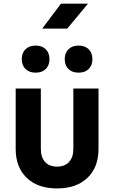

<svg xmlns="http://www.w3.org/2000/svg" viewBox="-20 -1046 640 1076"><path d="M299.8 10Q191.3 10 129.6 -49.5Q67.9 -108.9 67.9 -211.9V-550H208.9V-212.7Q208.9 -164.6 232.4 -138.5Q255.9 -112.3 299.8 -112.3Q343.1 -112.3 367.1 -138.5Q391.1 -164.6 391.1 -212.7V-550H532.1V-211.9Q532.1 -108.1 469.8 -49Q407.6 10 299.8 10ZM420.3 -638.8Q384.5 -638.8 363.7 -659.2Q342.8 -679.7 342.8 -714.5Q342.8 -749.6 363.7 -770.1Q384.5 -790.6 420.3 -790.6Q456.1 -790.6 477 -770.1Q497.9 -749.6 497.9 -714.5Q497.9 -679.7 477 -659.2Q456.1 -638.8 420.3 -638.8ZM179.7 -638.8Q143.9 -638.8 123 -659.2Q102.1 -679.7 102.1 -714.5Q102.1 -749.6 123 -770.1Q143.9 -790.6 179.7 -790.6Q215.5 -790.6 236.3 -770.1Q257.2 -749.6 257.2 -714.5Q257.2 -679.7 236.3 -659.2Q215.5 -638.8 179.7 -638.8ZM216.5 -885.6 321.7 -1025.6H473L356.9 -885.6Z"/></svg>

Font: JetBrains Mono
Style: Regular
Weight: 400
Monospace: yes
Designer: Philipp Nurullin, Konstantin Bulenkov
Foundry: JetBrains
Version: Version 2.305